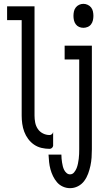

<svg xmlns="http://www.w3.org/2000/svg" viewBox="-20 -768 540 1001"><path d="M415 -623Q426 -623 437 -627.5Q448 -632 455 -641.5Q462 -651 464.5 -662.5Q467 -674 467 -685Q467 -697 464.5 -708.5Q462 -720 455 -729Q448 -738 437 -743Q426 -748 415 -748Q403 -748 392.5 -743Q382 -738 375 -729Q368 -720 365.5 -708.5Q363 -697 363 -685Q363 -674 365.5 -662.5Q368 -651 375 -641.5Q382 -632 392.5 -627.5Q403 -623 415 -623ZM239 8Q245 8 250.5 3.5Q256 -1 257 -8V-80Q256 -73 250.5 -68.5Q245 -64 239 -64Q220 -64 203.5 -72.5Q187 -81 177 -96Q167 -111 163.5 -129Q160 -147 160 -165V-735H17V-663H93V-165Q93 -144 96 -122.5Q99 -101 106.5 -81Q114 -61 127 -43.5Q140 -26 157.5 -14Q175 -2 196 3Q217 8 239 8ZM345 213Q367 213 386.5 203Q406 193 419 175.5Q432 158 439.5 137.5Q447 117 451.5 96Q456 75 457.5 53.5Q459 32 459 10V-530H317V-458H393V10Q393 22 392.5 35Q392 48 390.5 60Q389 72 386.5 84.5Q384 97 379.5 108.5Q375 120 366.5 130.5Q358 141 345 141Q335 141 327 134Q319 127 314.5 118Q310 109 307.5 99Q305 89 303.5 79Q302 69 301 59Q300 49 300 38H233Q234 58 236 77Q238 96 243 114.5Q248 133 256.5 150.5Q265 168 277.5 182.5Q290 197 308 205Q326 213 345 213Z"/></svg>

Font: Iosevka SS09
Style: Regular
Weight: 400
Monospace: yes
Designer: Belleve Invis
Foundry: Belleve Invis
Version: Version 5.2.1; ttfautohint (v1.8.3)